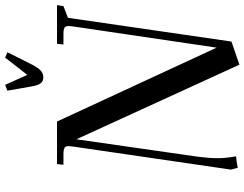

<svg xmlns="http://www.w3.org/2000/svg" viewBox="-123 -823 960 754"><g transform="rotate(-90 357.0 -446.0)"><path d="M67.9 -19 158.2 -637.2Q160.2 -650.9 160.2 -655.8Q160.2 -668.5 153.3 -672.6Q146.5 -676.8 127.9 -676.8H86.9L89.8 -702.1H256.8L546.9 -75.2L629.9 -637.2Q631.8 -650.9 631.8 -655.8Q631.8 -668.5 625.2 -672.6Q618.7 -676.8 600.1 -676.8H559.1L562 -702.1H713.9L710 -676.8L664.1 -659.2L570.8 -17.1L480 14.2L187 -626L118.2 -146Q112.8 -103.5 112.8 -68.8Q112.8 -40 120.1 1Q100.1 2.4 75.2 7.8ZM377.9 -897 400.9 -905.8 439.9 -818.8 507.8 -905.8 528.8 -897 482.9 -805.2Q469.2 -777.8 457.5 -766.8Q445.8 -755.9 430.2 -755.9Q414.6 -755.9 406.5 -766.8Q398.4 -777.8 394 -805.2Z"/></g></svg>

Font: Dihjauti
Style: Bold Italic
Weight: 700
Italic angle: -9°
Designer: T. Christopher White
Version: Version 3.0.0